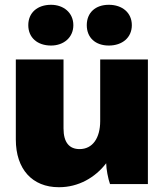

<svg xmlns="http://www.w3.org/2000/svg" viewBox="-20 -768 689 801"><path d="M434 -578C490 -578 530 -611 530 -663C530 -715 490 -748 434 -748C378 -748 342 -715 342 -663C342 -611 378 -578 434 -578ZM193 -578C245 -578 286 -611 286 -663C286 -715 245 -748 193 -748C136 -748 98 -715 98 -663C98 -611 136 -578 193 -578ZM225 13H227C307 13 377 -27 423 -87C423 -64 431 -22 439 0H597V-520H398V-263C398 -193 367 -146 312 -146C269 -146 245 -174 245 -232V-520H46V-186C46 -62 115 13 225 13Z"/></svg>

Font: Fixel Display Black
Style: Regular
Weight: 900
Designer: AlfaBravo + MacPaw
Foundry: Kyrylo Tkachov, Marchela Mozhyna, Serhii Makarenko, Maria Weinstein, Zakhar Kryvoshyya
Version: Version 1.211